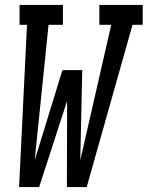

<svg xmlns="http://www.w3.org/2000/svg" viewBox="-20 -755 596 775"><path d="M57 0 89 -655H59V-735H234V-655H176L120 -108L232 -472H312L304 -108L429 -655H381V-735H556V-655H515L330 0H250L251 -348L138 0Z"/></svg>

Font: Iosevka Slab Medium
Style: Italic
Weight: 500
Italic angle: -9°
Monospace: yes
Designer: Belleve Invis
Foundry: Belleve Invis
Version: Version 11.1.0; ttfautohint (v1.8.3)